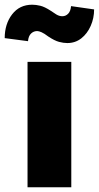

<svg xmlns="http://www.w3.org/2000/svg" viewBox="-55 -796 420 816"><path d="M62 0V-533H248V0ZM150 -641Q133 -654 121.5 -659Q110 -664 103 -664Q88 -664 77 -653.5Q66 -643 64 -621L-35 -634Q-35 -694 -3.5 -735Q28 -776 82 -776Q98 -776 116.5 -771.5Q135 -767 161 -750Q172 -742 184.5 -734.5Q197 -727 210 -727Q224 -727 234.5 -737.5Q245 -748 247 -770L345 -756Q345 -719 330.5 -686Q316 -653 290.5 -633Q265 -613 231 -613Q215 -613 196 -618Q177 -623 150 -641Z"/></svg>

Font: Mach ExtraBold
Style: Regular
Weight: 800
Version: Version 1.002